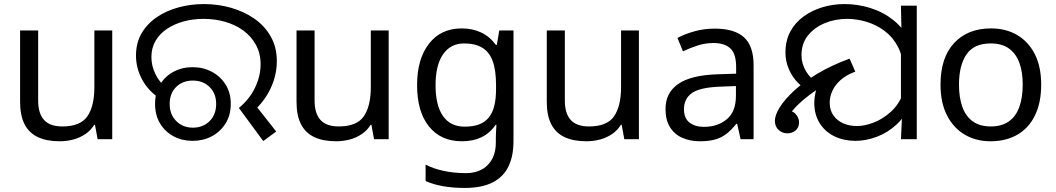

<svg xmlns="http://www.w3.org/2000/svg" viewBox="-20 -686 5204 946"><path d="M533 -536V0H461L448 -71H444Q427 -43 400 -25Q373 -7 341 1.5Q309 10 274 10Q210 10 166.5 -10.5Q123 -31 101 -74Q79 -117 79 -185V-536H168V-191Q168 -127 197 -95Q226 -63 287 -63Q376 -63 410.5 -113Q445 -163 445 -257V-536Z M1157 -154Q1210 -198 1237 -255Q1264 -312 1264 -369Q1264 -423 1241 -465Q1218 -507 1179 -535.5Q1140 -564 1089.5 -578.5Q1039 -593 983 -593Q931 -593 885 -580.5Q839 -568 803 -544Q767 -520 746.5 -485Q726 -450 726 -405Q726 -362 745.5 -321.5Q765 -281 799 -254L771 -198Q710 -238 680 -294.5Q650 -351 650 -412Q650 -475 678 -522.5Q706 -570 753.5 -602Q801 -634 861 -650Q921 -666 985 -666Q1053 -666 1117 -648Q1181 -630 1232 -595Q1283 -560 1313.5 -507Q1344 -454 1344 -384Q1344 -335 1328 -287Q1312 -239 1282 -197Q1252 -155 1210 -123L1226 -184L1341 -38L1277 9ZM929 8Q877 8 835 -14.5Q793 -37 768.5 -78Q744 -119 744 -174Q744 -229 768.5 -269.5Q793 -310 835 -332.5Q877 -355 929 -355Q981 -355 1023.5 -332.5Q1066 -310 1091.5 -269.5Q1117 -229 1117 -174Q1117 -119 1091.5 -78Q1066 -37 1023.5 -14.5Q981 8 929 8ZM930 -57Q980 -57 1012.5 -89Q1045 -121 1045 -174Q1045 -226 1012.5 -257.5Q980 -289 930 -289Q880 -289 848 -257.5Q816 -226 816 -174Q816 -122 848.5 -89.5Q881 -57 930 -57Z M1895 -536V0H1823L1810 -71H1806Q1789 -43 1762 -25Q1735 -7 1703 1.5Q1671 10 1636 10Q1572 10 1528.5 -10.5Q1485 -31 1463 -74Q1441 -117 1441 -185V-536H1530V-191Q1530 -127 1559 -95Q1588 -63 1649 -63Q1738 -63 1772.5 -113Q1807 -163 1807 -257V-536Z M2255 -546Q2308 -546 2350.5 -526Q2393 -506 2423 -465H2428L2440 -536H2510V9Q2510 85 2484 136.5Q2458 188 2405 214Q2352 240 2270 240Q2212 240 2163.5 231.5Q2115 223 2077 206V125Q2115 145 2166 156Q2217 167 2275 167Q2344 167 2383.5 126.5Q2423 86 2423 16V-5Q2423 -17 2424 -39.5Q2425 -62 2426 -71H2422Q2394 -30 2352.5 -10Q2311 10 2256 10Q2152 10 2093.5 -63Q2035 -136 2035 -267Q2035 -395 2093.5 -470.5Q2152 -546 2255 -546ZM2267 -472Q2200 -472 2163 -418.5Q2126 -365 2126 -266Q2126 -167 2162.5 -114.5Q2199 -62 2269 -62Q2310 -62 2339 -72.5Q2368 -83 2387 -105.5Q2406 -128 2415 -163Q2424 -198 2424 -246V-267Q2424 -340 2407.5 -385Q2391 -430 2356 -451Q2321 -472 2267 -472Z M3128 -536V0H3056L3043 -71H3039Q3022 -43 2995 -25Q2968 -7 2936 1.5Q2904 10 2869 10Q2805 10 2761.5 -10.5Q2718 -31 2696 -74Q2674 -117 2674 -185V-536H2763V-191Q2763 -127 2792 -95Q2821 -63 2882 -63Q2971 -63 3005.5 -113Q3040 -163 3040 -257V-536Z M3501 -545Q3599 -545 3646 -502Q3693 -459 3693 -365V0H3629L3612 -76H3608Q3585 -47 3560.5 -27.5Q3536 -8 3504.5 1Q3473 10 3428 10Q3380 10 3341.5 -7Q3303 -24 3281 -59.5Q3259 -95 3259 -149Q3259 -229 3322 -272.5Q3385 -316 3516 -320L3607 -323V-355Q3607 -422 3578 -448Q3549 -474 3496 -474Q3454 -474 3416 -461.5Q3378 -449 3345 -433L3318 -499Q3353 -518 3401 -531.5Q3449 -545 3501 -545ZM3527 -259Q3427 -255 3388.5 -227Q3350 -199 3350 -148Q3350 -103 3377.5 -82Q3405 -61 3448 -61Q3516 -61 3561 -98.5Q3606 -136 3606 -214V-262Z M4195 8Q4138 8 4092 -14Q4046 -36 4019 -78.5Q3992 -121 3992 -180Q3992 -203 3998 -230Q4004 -257 4021.5 -285.5Q4039 -314 4073 -340Q4107 -366 4162 -386L4183 -336Q4140 -321 4094 -297Q4048 -273 4005.5 -244.5Q3963 -216 3929 -186Q3895 -156 3875 -128Q3855 -100 3855 -78L3841 -144Q3882 -144 3899.5 -125Q3917 -106 3917 -83Q3917 -58 3900 -43.5Q3883 -29 3860 -29Q3835 -29 3816.5 -45.5Q3798 -62 3798 -91Q3798 -119 3822 -157.5Q3846 -196 3892.5 -239Q3939 -282 4007.5 -323Q4076 -364 4166 -397L4194 -333Q4150 -317 4122 -292Q4094 -267 4081 -238Q4068 -209 4068 -180Q4068 -143 4086.5 -117Q4105 -91 4135.5 -78Q4166 -65 4202 -65Q4240 -65 4284.5 -82Q4329 -99 4368.5 -134.5Q4408 -170 4429 -224L4468 -180Q4444 -116 4399 -74Q4354 -32 4300 -12Q4246 8 4195 8ZM3971 -234Q3911 -267 3880.5 -318.5Q3850 -370 3850 -427Q3850 -486 3874 -530.5Q3898 -575 3939.5 -605Q3981 -635 4033 -650.5Q4085 -666 4141 -666Q4206 -666 4268.5 -646.5Q4331 -627 4381 -587.5Q4431 -548 4460.5 -488Q4490 -428 4490 -347L4429 -345Q4429 -408 4404.5 -455Q4380 -502 4340 -532.5Q4300 -563 4251 -578Q4202 -593 4153 -593Q4095 -593 4044 -572Q3993 -551 3961 -511.5Q3929 -472 3929 -414Q3929 -372 3951.5 -334.5Q3974 -297 4014 -273L3971 -234ZM4424 -106 4419 -144V-471L4422 -511L4419 -658H4497V0H4419Z M5110 -269Q5110 -180 5079.5 -117.5Q5049 -55 4993 -22.5Q4937 10 4860 10Q4789 10 4733.5 -22.5Q4678 -55 4646 -117.5Q4614 -180 4614 -269Q4614 -402 4681 -474Q4748 -546 4863 -546Q4936 -546 4991.5 -513.5Q5047 -481 5078.5 -419.5Q5110 -358 5110 -269ZM4705 -269Q4705 -206 4721.5 -159.5Q4738 -113 4773 -88Q4808 -63 4862 -63Q4916 -63 4951 -88Q4986 -113 5002.5 -159.5Q5019 -206 5019 -269Q5019 -333 5002 -378Q4985 -423 4950.5 -447.5Q4916 -472 4861 -472Q4779 -472 4742 -418Q4705 -364 4705 -269Z"/></svg>

Font: oriya15
Style: Book
Weight: 400
Designer: Jelle Bosma - Monotype Design Team
Foundry: Monotype Imaging Inc.
Version: Version 2.003